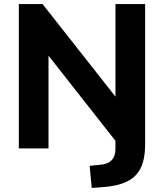

<svg xmlns="http://www.w3.org/2000/svg" viewBox="-20 -725 800 938"><path d="M428 193 418 85 470 80Q544 74 544 2V-37L217 -453V0H72V-705H188L544 -253V-705H689V-19Q689 50 668 94.5Q647 139 600 162Q553 185 474 190Z"/></svg>

Font: Mulish ExtraBold
Style: Regular
Weight: 800
Designer: Vernon Adams
Foundry: Vernon Adams
Version: Version 3.603; ttfautohint (v1.8.3)